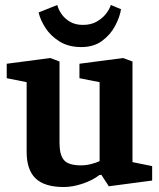

<svg xmlns="http://www.w3.org/2000/svg" viewBox="-20 -739 640 771"><path d="M236 12Q159 12 123 -22.5Q87 -57 87 -129V-409L7 -425V-483L182 -506L219 -492V-165Q219 -117 237 -96Q255 -75 306 -75Q326 -75 347 -80.5Q368 -86 380 -92V-409L299 -425V-483L474 -506L512 -492V-88L591 -72V-14L417 9L387 -37L379 -36Q352 -15 312 -1.5Q272 12 236 12ZM307 -550Q255 -550 219 -572.5Q183 -595 162.5 -627Q142 -659 135 -689L210 -719Q214 -702 226.5 -683.5Q239 -665 260.5 -652Q282 -639 313 -639Q345 -639 368 -652Q391 -665 405.5 -683.5Q420 -702 425 -719L466 -702Q461 -670 442 -634.5Q423 -599 389.5 -574.5Q356 -550 307 -550Z"/></svg>

Font: Faustina Light
Style: Bold
Weight: 700
Version: Version 1.200